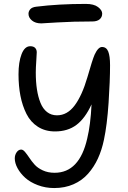

<svg xmlns="http://www.w3.org/2000/svg" viewBox="-20 -931 653 977"><path d="M189.9 -812Q160.2 -812 142.6 -826.7Q125 -841.3 125 -860.8Q125 -873.5 134 -884Q143.1 -894.5 165 -897Q278.3 -911.1 417 -911.1Q458 -911.1 479 -895Q500 -878.9 500 -861.8Q500 -843.8 487.1 -832.8Q474.1 -821.8 450.2 -821.8Q352.5 -821.8 272.5 -816.9Q192.4 -812 189.9 -812ZM255.9 25.9Q211.4 25.9 172.6 11.2Q133.8 -3.4 108.6 -26.1Q83.5 -48.8 69.3 -75Q55.2 -101.1 55.2 -125Q55.2 -142.6 64.7 -156.2Q74.2 -169.9 87.9 -169.9Q97.2 -169.9 107.4 -157.7Q117.7 -145.5 129.2 -128.2Q140.6 -110.8 156 -93.5Q171.4 -76.2 197.8 -64Q224.1 -51.8 257.8 -51.8Q384.3 -51.8 423.8 -226.1Q440.9 -296.4 445.8 -399.9Q413.1 -328.6 368.9 -295.4Q324.7 -262.2 259.8 -262.2Q210 -262.2 172.9 -285.9Q135.7 -309.6 114.7 -351.3Q93.8 -393.1 84 -443.4Q74.2 -493.7 74.2 -553.2Q74.2 -615.2 89.8 -655.5Q105.5 -695.8 133.8 -695.8Q150.4 -695.8 158.7 -687.3Q167 -678.7 167 -665Q167 -655.3 164.6 -620.6Q162.1 -585.9 162.1 -562Q162.1 -514.2 168 -476.1Q173.8 -438 186 -407.7Q198.2 -377.4 219.5 -360.8Q240.7 -344.2 270 -344.2Q322.3 -344.2 359.9 -394.5Q397.5 -444.8 424.8 -538.1Q450.2 -627.4 461.4 -652.8Q479.5 -691.9 499 -691.9Q521.5 -691.9 530.8 -668.7Q540 -645.5 540 -599.1Q540 -520 532.5 -407.5Q524.9 -294.9 508.8 -219.2Q498 -167.5 478.3 -124.5Q458.5 -81.5 428.2 -47.1Q397.9 -12.7 354 6.6Q310.1 25.9 255.9 25.9Z"/></svg>

Font: Shantell Sans Bouncy
Style: Regular
Weight: 400
Designer: Stephen Nixon, Anya Danilova, Shantell Martin
Foundry: Arrow Type
Version: Version 1.006;[9816181b4]